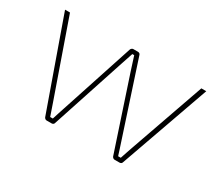

<svg xmlns="http://www.w3.org/2000/svg" viewBox="-93 -678 998 876"><g transform="rotate(30 406.0 -240.0)"><path d="M778 -480 611 -9Q610 -5 606.5 -2.5Q603 0 598 0H572Q568 0 564.5 -2.5Q561 -5 559 -9L434 -386Q428 -404 422.5 -422Q417 -440 411 -458H401Q395 -440 389 -422Q383 -404 377 -386L253 -9Q252 -5 248.5 -2.5Q245 0 240 0H214Q210 0 206.5 -2.5Q203 -5 201 -9L34 -480H60L198 -86Q204 -70 209 -54Q214 -38 220 -22H234Q239 -39 244.5 -55Q250 -71 255 -87L381 -471Q383 -475 386.5 -477.5Q390 -480 394 -480H418Q423 -480 426.5 -477.5Q430 -475 431 -471L557 -87Q562 -71 567.5 -55Q573 -39 578 -22H592Q598 -39 603 -55Q608 -71 614 -87L752 -480Z"/></g></svg>

Font: Exo 2 Thin
Style: Regular
Weight: 250
Designer: Natanael Gama
Foundry: Natanael Gama
Version: Version 2.010